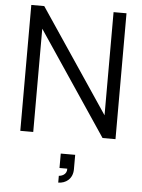

<svg xmlns="http://www.w3.org/2000/svg" viewBox="-64 -770 811 1094"><g transform="rotate(5 342.0 -222.5)"><path d="M144 0V-590.5L540.5 0H614.5V-720H540.5V-130L144 -720H70V0ZM311 275C352.5 275 393.5 247.5 393.5 191.5V109H311V191.5H355.5C357.5 227.5 323 236 311 236Z"/></g></svg>

Font: Manrope
Style: Regular
Weight: 400
Designer: Mikhail Sharanda
Foundry: Mikhail Sharanda
Version: Version 4.505